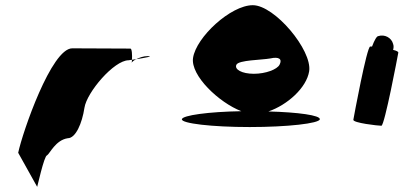

<svg xmlns="http://www.w3.org/2000/svg" viewBox="-20 -733 1553 739"><path d="M50 -145 123 -14C122 -6 150 -135 161 -135C172 -142 194 -194 241 -201C271 -201 296 -258 305 -318C314 -378 419 -501 475 -501C475 -501 480 -502 488 -503C489 -520 488 -546 482 -546C482 -546 340 -547 258 -547C178 -547 67 -225 50 -145ZM488 -503C488 -498 487 -494 487 -491C487 -494 494 -500 504 -505C498 -504 493 -504 488 -503ZM504 -505C535 -510 575 -517 548 -517C532 -517 516 -511 504 -505Z M680 -274C678 -258 795 -244 941 -244C1087 -244 1209 -258 1211 -274C1213 -289 1129 -301 1013 -304C1086 -329 1160 -395 1170 -459C1182 -540 1037 -713 953 -713C868 -713 735 -590 723 -510C713 -442 823 -338 909 -305C783 -303 682 -289 680 -274ZM890 -484C899 -502 987 -502 1020 -508C1055 -516 1067 -505 1056 -484C1047 -466 1003 -449 957 -449C911 -449 881 -466 890 -484Z M1340 -272C1338 -260 1435 -249 1448 -249C1460 -249 1511 -518 1513 -530C1514 -534 1506 -538 1493 -541C1495 -548 1496 -556 1493 -564C1487 -588 1460 -602 1436 -594C1430 -594 1421 -578 1412 -554H1405C1392 -554 1342 -284 1340 -272Z"/></svg>

Font: Ampere
Style: SCIta
Weight: 400
Version: Version 1